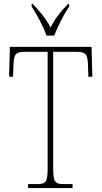

<svg xmlns="http://www.w3.org/2000/svg" viewBox="-20 -951 514 971"><path d="M215 -771H254C271 -816 304 -880 330 -918V-931H324C283 -888 260 -860 236 -812C210 -860 186 -888 146 -931H140V-918C165 -880 200 -816 215 -771ZM122 0H347V-20H305C255 -20 249 -31 249 -108V-689H365C417 -689 423 -675 425 -620L427 -563H447L443 -714H30L26 -563H46L48 -620C50 -675 56 -689 108 -689H221V-108C221 -31 215 -20 165 -20H122Z"/></svg>

Font: Noto Serif Myanmar Condensed Thin
Style: Regular
Weight: 100
Width: 3
Designer: Ben Mitchell and the Monotype Design Team
Foundry: Monotype Imaging Inc.
Version: Version 2.106